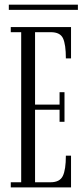

<svg xmlns="http://www.w3.org/2000/svg" viewBox="-20 -818 364 838"><path d="M27 0V-22.5H72.5V-677.5H27V-700H290V-563H267.5Q267.5 -624 255 -650.8Q242.5 -677.5 202 -677.5H133V-361.5H240V-415.5H261.5V-286.5H240V-339H133V-22.5H200.5Q241 -22.5 254.2 -50Q267.5 -77.5 267.5 -138.5H290V0ZM18.5 -775V-797.5H320V-775Z"/></svg>

Font: Imbue 50pt Light
Style: Regular
Weight: 300
Designer: Tyler Finck
Foundry: Etcetera Type Company
Version: Version 1.102; ttfautohint (v1.8.3)